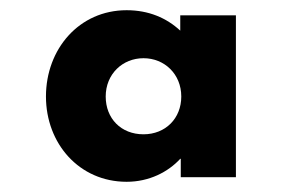

<svg xmlns="http://www.w3.org/2000/svg" viewBox="-20 -860 552 376"><path d="M70 -671C70 -579 135 -504 228 -504C272 -504 309 -523 333 -549H334V-513H442V-830H333V-800C306 -825 271 -840 228 -840C135 -840 70 -764 70 -671ZM187 -671C187 -715 220 -746 261 -746C302 -746 335 -715 335 -671C335 -628 304 -597 261 -597C217 -597 187 -628 187 -671Z"/></svg>

Font: Hussar Techniczny
Style: Bold 
Weight: 700
Foundry: Cannot Into Space Fonts
Version: Version 0.77